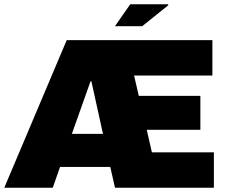

<svg xmlns="http://www.w3.org/2000/svg" viewBox="-35 -875 1055 895"><path d="M276 -688H955V-523H590L612 -428H899V-270H649L673 -165H962V0H501L479 -97H245L211 0H-15ZM445 -251 391 -496H387L300 -251ZM572 -855H748L750 -851L628 -753H501Z"/></svg>

Font: Archivo Black
Style: Regular
Weight: 400
Designer: Hector Gatti
Foundry: Omnibus-Type
Version: Version 1.101; ttfautohint (v1.8)